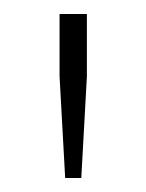

<svg xmlns="http://www.w3.org/2000/svg" viewBox="-20 -708 209 274"><path d="M73 -454 65 -599V-688H104V-599L96 -454Z"/></svg>

Font: Saira Thin
Style: Regular
Weight: 100
Designer: Hector Gatti with collaboration of the Omnibus-Type team
Foundry: Omnibus-Type
Version: Version 1.101